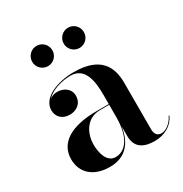

<svg xmlns="http://www.w3.org/2000/svg" viewBox="-159 -785 870 915"><g transform="rotate(-30 276.0 -327.5)"><path d="M287 -609C287 -578.5 312 -553.5 342.5 -553.5C373.5 -553.5 398 -578.5 398 -609C398 -640 373.5 -665 342.5 -665C312 -665 287 -640 287 -609ZM113.5 -609C113.5 -578.5 138.5 -553.5 169 -553.5C200 -553.5 224.5 -578.5 224.5 -609C224.5 -640 200 -665 169 -665C138.5 -665 113.5 -640 113.5 -609ZM262.5 -252.5C120.5 -252.5 42 -202.5 42 -113.5C42 -37.5 98 10 184.5 10C270 10 316.5 -42.5 329 -129.5V-76.5C329 -9 376 10 431.5 10C487.5 10 533 -17 551.5 -60L549 -63C532 -26 500 -6 479 -6C452 -6 443.5 -25 443.5 -48V-304.5C443.5 -392 405.5 -468 260.5 -468C169.5 -468 77 -432 77 -363.5C77 -324 106 -301 144 -301C179 -301 213.5 -322 213.5 -365.5C213.5 -404.5 180 -426 144 -426C129 -426 114 -421 102.5 -412C132 -444.5 190 -461 238 -461C318 -461 329 -376.5 329 -304.5V-252.5ZM232 -17C185 -17 169.5 -73.5 169.5 -122C169.5 -174 198 -248.5 279.5 -248.5H329V-181C329 -66.5 284 -17 232 -17Z"/></g></svg>

Font: Bodoni* 36pt Medium
Style: Regular
Weight: 500
Version: Version 2.3